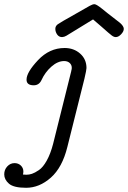

<svg xmlns="http://www.w3.org/2000/svg" viewBox="-47 -664 608 912"><path d="M-26.9 164.1Q-26.9 142.1 -12.5 126.5Q2 110.8 22 110.8Q40 110.8 52 122.3Q64 133.8 64 150.9Q64 156.7 62 165Q64 165 70.1 165.5Q76.2 166 78.1 166Q91.3 166 104.7 161.6Q118.2 157.2 137.7 144Q157.2 130.9 175 98.9Q192.9 66.9 205.1 20L291 -324.2Q291 -326.2 292 -329.6Q293 -333 293.5 -335.9Q293.9 -338.9 293.9 -341.8Q293.9 -356 283.9 -365Q273.9 -374 257.8 -374Q227.1 -374 197 -347.4Q167 -320.8 149.9 -283.2Q138.7 -259.3 113.8 -258.8Q78.6 -258.8 79.1 -286.1Q79.1 -320.3 133.5 -378.2Q188 -436 259.8 -436Q303.7 -436 333.7 -409.4Q363.8 -382.8 363.8 -340.8Q363.8 -332 354 -290L272.9 34.2Q249 131.3 194.6 179.7Q140.1 228 77.1 228Q18.1 228 -4.4 208.5Q-26.9 189 -26.9 164.1ZM215.8 -526.9Q215.8 -540 227.3 -548.6Q238.8 -557.1 312 -598.1Q353 -621.1 378.9 -636.2Q393.1 -644 400.9 -644H401.9Q410.6 -644 437 -623Q443.8 -618.2 462.9 -602.1Q497.1 -575.2 522 -556.2Q541 -540 541 -526.9Q541 -514.6 528.3 -501.2Q515.6 -487.8 502.9 -487.8Q494.1 -487.8 483.9 -495.4Q473.6 -502.9 434.1 -538.1Q410.2 -559.1 395 -571.8L268.1 -494.1Q258.3 -488.3 248 -487.8Q232.9 -487.8 224.4 -500.2Q215.8 -512.7 215.8 -526.9Z"/></svg>

Font: CMU Typewriter Text Variable Width
Style: Italic
Weight: 500
Italic angle: -14.04°
Version: Version 0.7.0